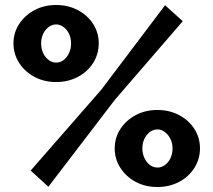

<svg xmlns="http://www.w3.org/2000/svg" viewBox="-20 -740 856 770"><path d="M205 -411Q157 -411 118.5 -431.5Q80 -452 57 -487.5Q34 -523 34 -566Q34 -609 57 -644Q80 -679 118.5 -699.5Q157 -720 205 -720Q253 -720 292 -699.5Q331 -679 353.5 -644Q376 -609 376 -566Q376 -523 353.5 -487.5Q331 -452 292 -431.5Q253 -411 205 -411ZM205 -489Q222 -489 235.5 -499.5Q249 -510 257 -527.5Q265 -545 265 -565Q265 -587 257 -604Q249 -621 235 -631.5Q221 -642 205 -642Q189 -642 175 -631.5Q161 -621 153 -604Q145 -587 145 -566Q145 -545 153 -527.5Q161 -510 175 -499.5Q189 -489 205 -489ZM611 10Q563 10 524.5 -10.5Q486 -31 463 -66.5Q440 -102 440 -144Q440 -188 463 -223Q486 -258 524.5 -278.5Q563 -299 611 -299Q659 -299 698 -278.5Q737 -258 759.5 -223Q782 -188 782 -145Q782 -102 759.5 -66.5Q737 -31 698 -10.5Q659 10 611 10ZM611 -68Q628 -68 642 -78.5Q656 -89 664 -106.5Q672 -124 672 -144Q672 -166 663.5 -183Q655 -200 641 -210.5Q627 -221 612 -221Q595 -221 581 -210.5Q567 -200 559 -183Q551 -166 551 -145Q551 -124 559 -106.5Q567 -89 581 -78.5Q595 -68 611 -68ZM103 -56 386 -380 642 -719 713 -655 440 -339 174 9Z"/></svg>

Font: Raleway Thin ExtraBold
Style: Regular
Weight: 800
Version: Version 4.026